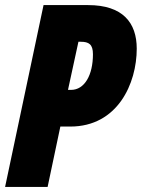

<svg xmlns="http://www.w3.org/2000/svg" viewBox="-25 -734 557 754"><path d="M-5 0H162L212 -237H251C437 -237 512 -406 512 -543C512 -645 457 -714 321 -714H146ZM254 -381H242L283 -570H292C324 -570 340 -560 340 -521C340 -439 307 -381 254 -381Z"/></svg>

Font: Noto Sans ExtraCondensed Black
Style: Italic
Weight: 900
Width: 2
Italic angle: -12°
Designer: Monotype Design Team
Foundry: Monotype Imaging Inc.
Version: Version 2.013